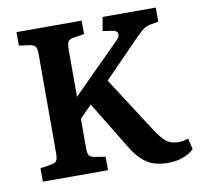

<svg xmlns="http://www.w3.org/2000/svg" viewBox="-79 -785 931 885"><g transform="rotate(-10 386.0 -342.5)"><path d="M639 15Q577 15 539 -10.5Q501 -36 470 -87L333 -312L277 -255V-119Q277 -93 283.5 -83.5Q290 -74 309 -71L359 -63V0H54V-63L106 -71Q125 -74 131 -84Q137 -94 137 -122V-582Q137 -608 130.5 -617.5Q124 -627 104 -630L54 -637V-700H359V-637L307 -629Q290 -626 283.5 -616.5Q277 -607 277 -578V-358L502 -583Q518 -599 515 -612.5Q512 -626 492 -629L446 -636L457 -700H706V-634L667 -627Q649 -623 636.5 -614.5Q624 -606 600 -582L429 -407L592 -154Q622 -107 644.5 -89Q667 -71 704 -71Q722 -71 748 -79L760 -28Q741 -9 709.5 3Q678 15 639 15Z"/></g></svg>

Font: Literata 12pt SemiBold
Style: Regular
Weight: 600
Designer: Latin by Veronika Burian and Jose Scaglione. Greek by Irene Vlachou. Cyrillic by Vera Evstafieva.
Foundry: TypeTogether
Version: Version 3.002